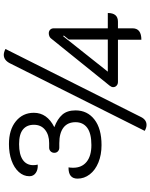

<svg xmlns="http://www.w3.org/2000/svg" viewBox="93 -870 814 1041"><g transform="rotate(-90 500.5 -350.0)"><path d="M678 -705Q695 -737 723 -737Q737 -737 755 -728L387 5Q372 37 343 37Q328 37 311 27ZM52 -337Q52 -387 113 -386Q111 -374 111 -361Q111 -314 143 -288Q175 -262 234 -262Q297 -262 327.5 -284.5Q358 -307 358 -348Q358 -391 328.5 -413.5Q299 -436 244 -436H220Q208 -436 200 -443.5Q192 -451 192 -463Q192 -475 200 -483Q208 -491 220 -491H245Q289 -491 316.5 -513Q344 -535 344 -574Q344 -612 318.5 -633Q293 -654 239 -654Q183 -654 154 -634Q125 -614 125 -577Q125 -565 128 -553Q101 -551 83 -563.5Q65 -576 65 -598Q65 -630 88 -655.5Q111 -681 150.5 -695Q190 -709 239 -709Q317 -709 363 -671.5Q409 -634 409 -574Q409 -502 331 -463Q376 -446 399 -419.5Q422 -393 422 -348Q422 -284 372.5 -245.5Q323 -207 234 -207Q181 -207 139.5 -224Q98 -241 75 -271Q52 -301 52 -337ZM805 -118H576Q564 -118 556 -125.5Q548 -133 548 -144Q548 -153 556 -163L813 -482Q817 -487 824.5 -490Q832 -493 840 -493Q852 -493 859.5 -485.5Q867 -478 867 -466V-173H950Q950 -118 903 -118H867V-39Q867 9 805 9ZM806 -173V-384L828 -412L824 -415L632 -173Z"/></g></svg>

Font: K2D ExtraLight
Style: Regular
Weight: 275
Designer: Katatrad Aksorn Co.,Ltd.
Foundry: Cadson Demak Co.,Ltd.
Version: Version 1.000; ttfautohint (v1.6)